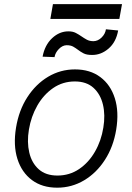

<svg xmlns="http://www.w3.org/2000/svg" viewBox="-20 -884 631 916"><path d="M252.8 11.4Q181.1 11.4 132.3 -25Q83.5 -61.4 63 -126.1Q42.6 -190.7 56.5 -275.2Q70 -357.6 110.3 -420.1Q150.6 -482.6 209.5 -517.8Q268.5 -552.9 337.7 -552.9Q409.8 -552.9 458.6 -516.3Q507.5 -479.8 527.9 -415.1Q548.3 -350.5 534.4 -265.6Q521 -183.9 480.6 -121.4Q440.3 -58.9 381.4 -23.8Q322.4 11.4 252.8 11.4ZM253.9 -46.5Q311.8 -46.5 357.6 -77.6Q403.4 -108.7 433.2 -160.7Q463.1 -212.7 473 -275.2Q483 -335.2 471.1 -385.1Q459.2 -435 425.8 -465.2Q392.4 -495.4 337 -495.4Q279.5 -495.4 233.7 -464Q187.9 -432.5 158 -380.3Q128.2 -328.1 117.9 -265.6Q108 -206 119.7 -156.1Q131.4 -106.2 165 -76.3Q198.5 -46.5 253.9 -46.5ZM485.4 -744.3 543.7 -738.6Q533.7 -682.9 497.9 -652.2Q462 -621.4 419 -621.8Q393.1 -621.8 378.4 -629.6Q363.6 -637.4 351.6 -646.7Q340.9 -654.8 329 -661.6Q317.1 -668.3 297.9 -668.3Q278.1 -668 260.8 -650.2Q243.6 -632.5 240.1 -611.5L183.2 -613.6Q193.5 -669 228.7 -701.9Q263.8 -734.7 306.8 -734.4Q327.4 -734.4 341.6 -726.9Q355.8 -719.5 368.6 -710.6Q380.7 -702.1 394 -694.8Q407.3 -687.5 426.1 -687.5Q447.4 -687.9 464.8 -705.1Q482.2 -722.3 485.4 -744.3ZM562.1 -864.3 549.4 -793.7H220.2L232.6 -864.3Z"/></svg>

Font: Inter UI Light
Style: Italic
Weight: 300
Italic angle: 9.39999°
Designer: Rasmus Andersson
Foundry: rsms
Version: 3.2;8d6f07862